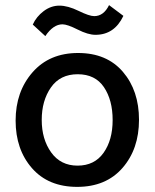

<svg xmlns="http://www.w3.org/2000/svg" viewBox="-20 -721 604 750"><path d="M224 -626Q188 -626 157 -580L108 -625Q122 -656 150.5 -677.5Q179 -699 212 -699Q245 -699 287 -678.5Q329 -658 348 -658Q385 -658 406 -701L462 -659Q427 -585 353 -585Q324 -585 283.5 -605.5Q243 -626 224 -626ZM283.5 -431Q215 -431 179 -379.5Q143 -328 143 -252.5Q143 -177 180 -125.5Q217 -74 283 -74Q349 -74 384.5 -124Q420 -174 420 -252Q420 -330 386 -380.5Q352 -431 283.5 -431ZM460 -440.5Q523 -367 523 -253Q523 -139 458.5 -65Q394 9 281.5 9Q169 9 105 -64Q41 -137 41 -250Q41 -363 107 -438.5Q173 -514 285 -514Q397 -514 460 -440.5Z"/></svg>

Font: Hind Guntur Medium
Style: Regular
Weight: 500
Designer: Manushi Parikh, Hitesh Malaviya
Foundry: Indian Type Foundry
Version: Version 1.000;PS 1.0;hotconv 1.0.86;makeotf.lib2.5.63406; tt